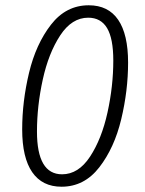

<svg xmlns="http://www.w3.org/2000/svg" viewBox="-20 -696 549 727"><path d="M64 -206Q64 -99 102 -44Q140 11 213 11Q299 11 356 -62.5Q413 -136 439 -244.5Q465 -353 465 -459Q465 -566 427.5 -621Q390 -676 316 -676Q230 -676 173 -602.5Q116 -529 90 -420.5Q64 -312 64 -206ZM409 -467Q409 -370 387 -270Q365 -170 321 -103Q277 -36 215 -36Q120 -36 120 -198Q120 -295 142 -395Q164 -495 208 -562Q252 -629 314 -629Q362 -629 385.5 -589.5Q409 -550 409 -467Z"/></svg>

Font: Fira Sans Condensed Light
Style: Italic
Weight: 300
Width: 3
Italic angle: -8°
Designer: Carrois Corporate & Edenspiekermann AG
Foundry: Carrois Corporate GbR & Edenspiekermann AG
Version: Version 4.203